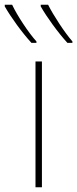

<svg xmlns="http://www.w3.org/2000/svg" viewBox="-65 -786 324 806"><path d="M111 0H84V-528H111ZM-14 -766H-45V-759Q-25 -724 6 -681.5Q37 -639 67 -606H88V-612Q62 -641 32 -686.5Q2 -732 -14 -766ZM137 -766H106V-759Q126 -724 157 -681.5Q188 -639 218 -606H239V-612Q214 -641 184 -686.5Q154 -732 137 -766Z"/></svg>

Font: Noto Sans Display Thin
Style: Regular
Weight: 250
Designer: Monotype Design Team
Foundry: Monotype Imaging Inc.
Version: Version 1.900